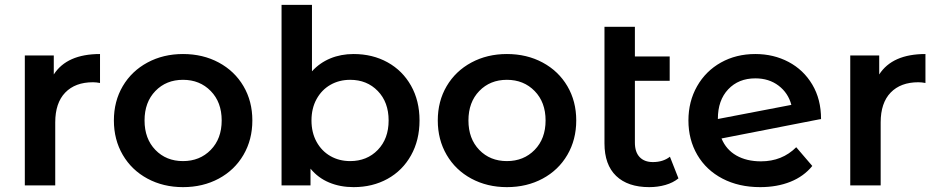

<svg xmlns="http://www.w3.org/2000/svg" viewBox="-20 -762 3852 789"><path d="M391 -540V-421Q375 -424 362 -424Q289 -424 248 -381.5Q207 -339 207 -259V0H82V-534H201V-456Q255 -540 391 -540Z M448 -267Q448 -346 484.5 -408Q521 -470 586 -505Q651 -540 732 -540Q814 -540 879 -505Q944 -470 980.5 -408Q1017 -346 1017 -267Q1017 -188 980.5 -125.5Q944 -63 879 -28Q814 7 732 7Q651 7 586 -28Q521 -63 484.5 -125.5Q448 -188 448 -267ZM891 -267Q891 -342 846 -388Q801 -434 732 -434Q663 -434 618.5 -388Q574 -342 574 -267Q574 -192 618.5 -146Q663 -100 732 -100Q801 -100 846 -146Q891 -192 891 -267Z M1704 -267Q1704 -186 1669 -123.5Q1634 -61 1572.5 -27Q1511 7 1433 7Q1378 7 1332.5 -12Q1287 -31 1256 -69V0H1137V-742H1262V-469Q1294 -504 1337.5 -522Q1381 -540 1433 -540Q1511 -540 1572.5 -506Q1634 -472 1669 -410Q1704 -348 1704 -267ZM1577 -267Q1577 -342 1532.5 -388Q1488 -434 1419 -434Q1374 -434 1338 -413.5Q1302 -393 1281 -355Q1260 -317 1260 -267Q1260 -217 1281 -179Q1302 -141 1338 -120.5Q1374 -100 1419 -100Q1488 -100 1532.5 -146Q1577 -192 1577 -267Z M1779 -267Q1779 -346 1815.5 -408Q1852 -470 1917 -505Q1982 -540 2063 -540Q2145 -540 2210 -505Q2275 -470 2311.5 -408Q2348 -346 2348 -267Q2348 -188 2311.5 -125.5Q2275 -63 2210 -28Q2145 7 2063 7Q1982 7 1917 -28Q1852 -63 1815.5 -125.5Q1779 -188 1779 -267ZM2222 -267Q2222 -342 2177 -388Q2132 -434 2063 -434Q1994 -434 1949.5 -388Q1905 -342 1905 -267Q1905 -192 1949.5 -146Q1994 -100 2063 -100Q2132 -100 2177 -146Q2222 -192 2222 -267Z M2768 -29Q2746 -11 2714.5 -2Q2683 7 2648 7Q2560 7 2512 -39Q2464 -85 2464 -173V-652H2589V-530H2732V-430H2589V-176Q2589 -137 2608.5 -116.5Q2628 -96 2663 -96Q2705 -96 2733 -118Z M3252 -157 3318 -80Q3283 -37 3228 -15Q3173 7 3104 7Q3016 7 2949 -28Q2882 -63 2845.5 -125.5Q2809 -188 2809 -267Q2809 -345 2844.5 -407.5Q2880 -470 2942.5 -505Q3005 -540 3084 -540Q3159 -540 3220.5 -507.5Q3282 -475 3318 -414.5Q3354 -354 3354 -273L2945 -193Q2964 -147 3006 -123Q3048 -99 3107 -99Q3194 -99 3252 -157ZM2930 -274V-273L3232 -331Q3219 -380 3179.5 -410Q3140 -440 3084 -440Q3015 -440 2972.5 -395Q2930 -350 2930 -274Z M3783 -540V-421Q3767 -424 3754 -424Q3681 -424 3640 -381.5Q3599 -339 3599 -259V0H3474V-534H3593V-456Q3647 -540 3783 -540Z"/></svg>

Font: Montserrat Alternates SemiBold
Style: Regular
Weight: 600
Designer: Julieta Ulanovsky
Foundry: Julieta Ulanovsky
Version: Version 7.200